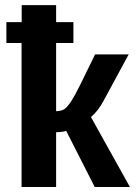

<svg xmlns="http://www.w3.org/2000/svg" viewBox="-20 -745 540 765"><path d="M65.9 -573.7H5.4V-656.7H66.4V-724.6H203.6V-656.7H272.5V-573.7H203.6V-301.8Q227.1 -302.7 238.5 -311.8Q250 -320.8 263.7 -341.6Q277.3 -362.3 297.4 -402.8L358.9 -528.3H492.7L392.1 -342.3Q370.6 -302.2 342.3 -278.8L497.6 0H357.4L243.7 -223.6Q228.5 -218.3 203.6 -218.3V0H65.9Z"/></svg>

Font: Liberation Sans
Style: Bold
Weight: 700
Designer: Steve Matteson
Foundry: Ascender Corporation
Version: Version 2.1.5